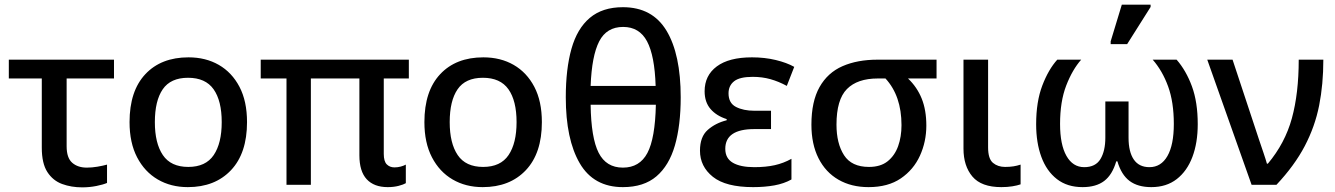

<svg xmlns="http://www.w3.org/2000/svg" viewBox="-20 -796 5750 827"><path d="M334 11Q287 11 247.5 -3.5Q208 -18 184 -55Q160 -92 160 -160V-458H18V-539H471V-458H267V-166Q267 -116 291 -95Q315 -74 354 -74Q376 -74 399.5 -78Q423 -82 441 -87V-8Q425 -1 395.5 5Q366 11 334 11Z M1044 -270Q1044 -136 975 -63Q906 10 789 10Q716 10 659.5 -23Q603 -56 570.5 -118.5Q538 -181 538 -270Q538 -404 606 -476.5Q674 -549 792 -549Q866 -549 922.5 -516.5Q979 -484 1011.5 -422Q1044 -360 1044 -270ZM647 -270Q647 -179 681.5 -128Q716 -77 791 -77Q866 -77 900.5 -128Q935 -179 935 -270Q935 -362 900 -411.5Q865 -461 790 -461Q715 -461 681 -411.5Q647 -362 647 -270Z M1650 10Q1591 10 1559.5 -24Q1528 -58 1528 -127V-458H1319V0H1214V-458H1103V-539H1741V-458H1633V-133Q1633 -101 1646 -88Q1659 -75 1679 -75Q1693 -75 1706 -78.5Q1719 -82 1728 -87V-7Q1718 -1 1697 4.5Q1676 10 1650 10Z M2314 -270Q2314 -136 2245 -63Q2176 10 2059 10Q1986 10 1929.5 -23Q1873 -56 1840.5 -118.5Q1808 -181 1808 -270Q1808 -404 1876 -476.5Q1944 -549 2062 -549Q2136 -549 2192.5 -516.5Q2249 -484 2281.5 -422Q2314 -360 2314 -270ZM1917 -270Q1917 -179 1951.5 -128Q1986 -77 2061 -77Q2136 -77 2170.5 -128Q2205 -179 2205 -270Q2205 -362 2170 -411.5Q2135 -461 2060 -461Q1985 -461 1951 -411.5Q1917 -362 1917 -270Z M2663 10Q2537 10 2477 -93Q2417 -196 2417 -377Q2417 -499 2441.5 -586Q2466 -673 2520.5 -719Q2575 -765 2663 -765Q2790 -765 2851 -663.5Q2912 -562 2912 -377Q2912 -256 2887 -169.5Q2862 -83 2807.5 -36.5Q2753 10 2663 10ZM2524 -426H2804Q2800 -556 2767 -618Q2734 -680 2664 -680Q2593 -680 2561 -618Q2529 -556 2524 -426ZM2663 -74Q2735 -74 2768.5 -137Q2802 -200 2805 -345H2524Q2526 -202 2558.5 -138Q2591 -74 2663 -74Z M3224 10Q3106 10 3050.5 -34.5Q2995 -79 2995 -147Q2995 -207 3028.5 -236.5Q3062 -266 3110 -278V-283Q3066 -297 3040.5 -326.5Q3015 -356 3015 -403Q3015 -471 3067.5 -510Q3120 -549 3219 -549Q3274 -549 3321.5 -537.5Q3369 -526 3401 -508L3369 -426Q3334 -445 3298.5 -455Q3263 -465 3222 -465Q3166 -465 3142 -446Q3118 -427 3118 -394Q3118 -352 3150 -335.5Q3182 -319 3229 -319H3301V-240H3229Q3104 -240 3104 -155Q3104 -114 3136.5 -95Q3169 -76 3229 -76Q3279 -76 3317 -84.5Q3355 -93 3389 -112V-23Q3357 -5 3315.5 2.5Q3274 10 3224 10Z M3721 10Q3647 10 3591.5 -22Q3536 -54 3505.5 -114.5Q3475 -175 3475 -259Q3475 -359 3510 -421Q3545 -483 3609 -511Q3673 -539 3760 -539H4014V-458H3891Q3930 -421 3950 -371.5Q3970 -322 3970 -255Q3970 -186 3942.5 -125.5Q3915 -65 3860 -27.5Q3805 10 3721 10ZM3723 -77Q3773 -77 3803.5 -101.5Q3834 -126 3848.5 -166.5Q3863 -207 3863 -257Q3863 -383 3794 -458H3761Q3673 -458 3628 -412.5Q3583 -367 3583 -259Q3583 -178 3615.5 -127.5Q3648 -77 3723 -77Z M4293 10Q4207 10 4168.5 -35.5Q4130 -81 4130 -156V-539H4236V-161Q4236 -112 4257 -94.5Q4278 -77 4309 -77Q4329 -77 4345 -79.5Q4361 -82 4376 -87V-2Q4362 3 4340.5 6.5Q4319 10 4293 10Z M4643 10Q4577 10 4532.5 -24.5Q4488 -59 4465.5 -120Q4443 -181 4443 -261Q4443 -358 4469.5 -427.5Q4496 -497 4534 -539H4637Q4599 -496 4572.5 -427.5Q4546 -359 4546 -262Q4546 -173 4573.5 -124.5Q4601 -76 4650 -76Q4699 -76 4720 -111Q4741 -146 4741 -203V-359H4841V-203Q4841 -142 4863.5 -109Q4886 -76 4931 -76Q4981 -76 5008.5 -124Q5036 -172 5036 -262Q5036 -356 5011.5 -423.5Q4987 -491 4945 -539H5048Q5089 -492 5114 -424Q5139 -356 5139 -261Q5139 -181 5116 -120Q5093 -59 5048.5 -24.5Q5004 10 4939 10Q4881 10 4845.5 -16.5Q4810 -43 4793 -101H4788Q4771 -43 4736 -16.5Q4701 10 4643 10ZM4764 -606V-618L4812 -776H4936V-766L4835 -606Z M5371 0 5180 -539H5289L5386 -246Q5393 -224 5403 -194.5Q5413 -165 5422.5 -137Q5432 -109 5437 -91H5441Q5515 -179 5544.5 -286.5Q5574 -394 5574 -539H5680Q5680 -433 5662 -342Q5644 -251 5600 -167Q5556 -83 5478 0Z"/></svg>

Font: Noto Sans Medium
Style: Regular
Weight: 500
Designer: Monotype Design Team
Foundry: Monotype Imaging Inc.
Version: Version 2.007